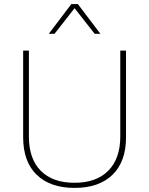

<svg xmlns="http://www.w3.org/2000/svg" viewBox="-20 -907 728 937"><path d="M595 -237Q595 -118 529 -54Q463 10 344 10Q225 10 159 -54Q93 -118 93 -237V-660H121V-241Q121 -132 179 -73.5Q237 -15 344 -15Q450 -15 508.5 -74Q567 -133 567 -241V-660H595ZM442 -742 344 -867 246 -742H218L328 -887H360L470 -742Z"/></svg>

Font: Work Sans ExtraLight
Style: Regular
Weight: 280
Designer: Wei Huang
Foundry: Wei Huang
Version: Version 1.500